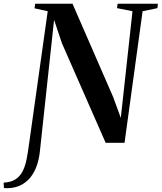

<svg xmlns="http://www.w3.org/2000/svg" viewBox="-104 -763 864 1026"><path d="M-83 242 -84.5 213Q-44.5 211 -20 194.5Q4.5 178 18 150.2Q31.5 122.5 38.5 86Q45.5 49.5 51 8L151 -703L80.5 -718.5L84 -743H283.5L500.5 -245L541.5 -133L604 -703L521.5 -719.5L524.5 -743H739.5L737.5 -719.5L658 -703L561.5 0H460.5L226.5 -533L185 -657L109.5 42.5Q104 96.5 87.5 135.5Q71 174.5 45.8 199Q20.5 223.5 -12 234.2Q-44.5 245 -83 242Z"/></svg>

Font: Merriweather 120pt SemiBold
Style: Italic
Weight: 600
Italic angle: -7.8°
Version: Version 2.101